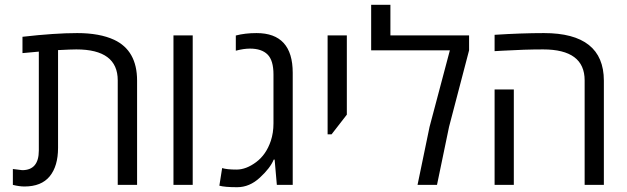

<svg xmlns="http://www.w3.org/2000/svg" viewBox="-20 -779 2640 809"><path d="M83 6.8Q61.5 6.8 34.2 0V-66.9Q69.8 -62 73.7 -62Q143.6 -62 143.6 -145V-561.5L74.7 -555.2V-624Q210.9 -639.6 305.4 -639.6Q399.9 -639.6 460.9 -611.3Q557.6 -565.9 557.6 -439.5V0H476.1V-440.4Q476.1 -570.8 301.8 -570.8Q280.3 -570.8 224.6 -567.9V-156.2Q224.6 -79.1 189.5 -36.1Q154.3 6.8 83 6.8Z M792 0H710.9V-629.9H792Z M1033.2 -574.2Q1006.8 -574.2 973.6 -565.4V-629.4Q1012.7 -639.6 1061 -639.6Q1213.4 -639.6 1213.4 -472.2V0H1146.5L1137.2 -106.4H1133.3Q1118.7 -70.8 1075.2 -30.8Q1031.7 9.8 979.2 9.8Q926.8 9.8 904.3 3.4L916 -70.8Q936.5 -64.5 976.8 -64.5Q1017.1 -64.5 1059.3 -95.9Q1101.6 -127.4 1121.1 -185.5Q1132.3 -219.2 1132.3 -258.8V-465.3Q1132.3 -524.4 1107.4 -549.3Q1082.5 -574.2 1033.2 -574.2Z M1360.4 -212.9V-629.9H1441.4V-295.9L1377 -212.9Z M1625 -629.9H1956.5V-566.9L1872.1 -244.6L1821.3 0H1739.3L1790 -244.6L1875.5 -566.9H1543.9V-758.8H1625Z M2145 0H2064V-401.9H2145ZM2272 -639.6Q2523.9 -639.6 2524.4 -439.5V0H2443.4V-440.4Q2443.4 -570.8 2268.6 -570.8Q2191.4 -570.8 2098.1 -565.4L2064 -563.5V-632.3Q2177.2 -639.6 2272 -639.6Z"/></svg>

Font: OpenSansHebrew-Regular
Style: Regular
Weight: 400
Foundry: Ascender Corporation, Yanek Iontef
Version: Version 2.001;PS 002.001;hotconv 1.0.70;makeotf.lib2.5.58329